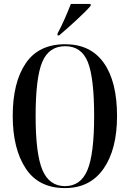

<svg xmlns="http://www.w3.org/2000/svg" viewBox="-20 -951 663 981"><path d="M312 10Q440 10 509 -89Q578 -188 578 -358Q578 -534 510.5 -629.5Q443 -725 313 -725Q177 -725 111 -627Q45 -529 45 -359Q45 -192 111 -91Q177 10 312 10ZM312 0Q232 0 197 -82Q162 -164 162 -358Q162 -554 196 -634.5Q230 -715 313 -715Q396 -715 428.5 -634.5Q461 -554 461 -358Q461 -163 426.5 -81.5Q392 0 312 0ZM274 -770H282Q319 -801 370 -848Q421 -895 443 -921V-931H342Q329 -897 311.5 -857Q294 -817 274 -780Z"/></svg>

Font: Noto Serif Display Condensed Semi
Style: Regular
Weight: 600
Width: 3
Designer: Monotype Design Team
Foundry: Monotype Imaging Inc.
Version: Version 1.900